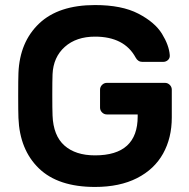

<svg xmlns="http://www.w3.org/2000/svg" viewBox="-20 -730 748 760"><path d="M527.5 -676C483.8 -698.7 426.7 -710 356 -710C260 -710 186.3 -685.7 135 -637C83.7 -588.3 56.3 -523 53 -441C52.3 -424.3 52 -394.7 52 -352C52 -309.3 52.3 -279.7 53 -263C56.3 -179 83.3 -112.5 134 -63.5C184.7 -14.5 258.7 10 356 10C421.3 10 476.8 -1.7 522.5 -25C568.2 -48.3 602.5 -80.7 625.5 -122C648.5 -163.3 660 -211 660 -265V-375C660 -382.3 657.3 -388.7 652 -394C646.7 -399.3 640.3 -402 633 -402H403C395.7 -402 389.3 -399.3 384 -394C378.7 -388.7 376 -382.3 376 -375V-304C376 -296.7 378.7 -290.3 384 -285C389.3 -279.7 395.7 -277 403 -277H525V-269C525 -166.3 468.7 -115 356 -115C304.7 -115 264.3 -128 235 -154C205.7 -180 190 -219.7 188 -273C187.3 -289.7 187 -317 187 -355C187 -392.3 187.3 -419.3 188 -436C190 -481.3 206.2 -517.5 236.5 -544.5C266.8 -571.5 306.7 -585 356 -585C433.3 -585 487 -557.3 517 -502C523 -490.7 532 -485 544 -485H625C633 -485 639.7 -487.5 645 -492.5C650.3 -497.5 652.7 -504 652 -512C650 -538 639.7 -566.2 621 -596.5C602.3 -626.8 571.2 -653.3 527.5 -676Z"/></svg>

Font: Rubik
Style: Regular
Weight: 500
Designer: Hubert & Fischer
Foundry: Hubert & Fischer
Version: Version 1.100